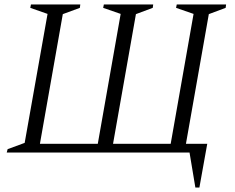

<svg xmlns="http://www.w3.org/2000/svg" viewBox="-20 -680 1047 856"><path d="M338 -660 336 -645 260 -617 158 -39H416L518 -618L440 -645L443 -660H663L661 -645L586 -617L484 -39H741L843 -618L765 -645L768 -660H988L986 -645L911 -617L809 -39H904L869 156H851L825 0H10L14 -15L90 -43L192 -618L115 -645L118 -660Z"/></svg>

Font: Spectral Light
Style: Italic
Weight: 300
Italic angle: -10°
Designer: Jean-Baptiste Levee
Foundry: Production Type
Version: Version 2.001